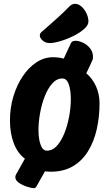

<svg xmlns="http://www.w3.org/2000/svg" viewBox="-20 -882 574 1003"><path d="M157 101Q145 101 121.5 93.5Q98 86 79 73Q60 60 60 43Q60 36 64 29Q70 18 83.5 -5.5Q97 -29 110 -53Q72 -81 52 -133.5Q32 -186 32 -253Q32 -319 50 -378.5Q68 -438 99 -484Q130 -530 170.5 -556.5Q211 -583 256 -583Q286 -583 313 -576Q330 -613 340.5 -635Q351 -657 351 -657Q356 -669 375 -669Q393 -669 415.5 -658Q438 -647 453.5 -625.5Q469 -604 465 -573Q464 -570 455 -550.5Q446 -531 431 -499Q464 -471 482 -430Q500 -389 500 -343Q500 -270 485 -205Q470 -140 439 -90.5Q408 -41 360 -13Q312 15 245 15Q229 15 215 13L172 89Q167 101 157 101ZM225 -95Q255 -95 278 -121Q301 -147 317 -187.5Q333 -228 341.5 -275Q350 -322 350 -364Q350 -410 339.5 -441Q329 -472 306 -472Q276 -472 253 -446Q230 -420 214 -379.5Q198 -339 189.5 -292Q181 -245 181 -203Q181 -157 192 -126Q203 -95 225 -95ZM240 -657Q218 -657 203 -670Q188 -683 188 -697Q188 -707 198 -716Q214 -730 240 -752.5Q266 -775 293.5 -800.5Q321 -826 342 -848Q356 -862 372 -862Q390 -862 406 -847.5Q422 -833 432 -811.5Q442 -790 442 -770Q442 -750 419 -730Q396 -710 362.5 -693.5Q329 -677 295 -667Q261 -657 240 -657Z"/></svg>

Font: Protest Riot
Style: Regular
Weight: 400
Designer: Octavio Pardo
Foundry: Ashler Design
Version: Version 2.005; ttfautohint (v1.8.4.7-5d5b)